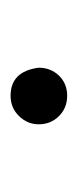

<svg xmlns="http://www.w3.org/2000/svg" viewBox="88 -541 147 363"><g transform="rotate(90 161.5 -359.5)"><path d="M161 -306Q115 -306 108 -359Q108 -382 123 -397.5Q138 -413 161 -413Q184 -413 199.5 -397.5Q215 -382 215 -359Q215 -338 199.5 -322Q184 -306 161 -306Z"/></g></svg>

Font: Minh Nguyen ExtraLight
Style: Regular
Weight: 250
Designer: Ryoko NISHIZUKA 西塚涼子 (kana & ideographs); Frank Grießhammer (Latin, Greek & Cyrillic); Wenlong ZHANG 张文龙 (bopomofo); San
Foundry: Adobe
Version: Version 1.100;July 7, 2023;FontCreator 14.0.0.2814 64-bit